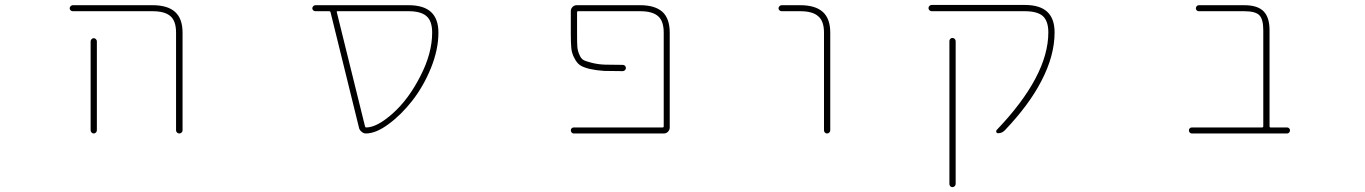

<svg xmlns="http://www.w3.org/2000/svg" viewBox="-20 -565 5540 779"><path d="M694.3 -36.1V-432.6Q694.3 -479.5 671.9 -499Q649.4 -519.5 598.6 -519.5H275.4Q270.5 -519.5 266.6 -522.9Q262.7 -526.4 262.7 -531.2Q262.7 -536.1 266.6 -540Q270.5 -543.9 275.4 -543.9H598.6Q660.2 -543.9 690.4 -516.6Q720.7 -489.3 720.7 -432.6V-36.1Q720.7 -31.2 716.8 -27.3Q712.9 -23.4 707.5 -23.4Q702.1 -23.4 698.2 -27.3Q694.3 -31.2 694.3 -36.1ZM347.7 -36.1V-397.5Q347.7 -402.3 351.6 -406.2Q355.5 -410.2 360.4 -410.2Q365.2 -410.2 369.1 -406.2Q373 -402.3 373 -397.5V-36.1Q373 -31.2 369.1 -27.3Q365.2 -23.4 360.4 -23.4Q355.5 -23.4 351.6 -27.3Q347.7 -31.2 347.7 -36.1Z M1465.8 -23.4Q1465.8 -23.4 1464.8 -23.4Q1455.1 -23.4 1447.3 -30.3Q1438.5 -37.1 1436.5 -46.9L1321.3 -514.6Q1320.3 -519.5 1315.4 -519.5H1259.8Q1254.9 -519.5 1251 -522.9Q1247.1 -526.4 1247.1 -531.2Q1247.1 -536.1 1251 -540Q1254.9 -543.9 1259.8 -543.9H1637.7Q1699.2 -543.9 1729 -516.1Q1758.8 -488.3 1758.8 -432.6Q1758.8 -364.3 1728.5 -289.1Q1698.2 -214.8 1653.3 -157.2Q1608.4 -99.6 1556.6 -61.5Q1506.8 -24.4 1465.8 -23.4ZM1460.9 -52.7Q1461.9 -47.9 1465.8 -47.9Q1509.8 -47.9 1574.2 -105.5Q1637.7 -162.1 1685.5 -255.9Q1733.4 -348.6 1733.4 -432.6Q1733.4 -479.5 1710.9 -499Q1688.5 -519.5 1637.7 -519.5H1349.6Q1344.7 -519.5 1346.7 -514.6Z M2307.6 -23.4Q2302.7 -23.4 2299.3 -27.3Q2295.9 -31.2 2295.9 -36.1Q2295.9 -41 2299.3 -44.4Q2302.7 -47.9 2307.6 -47.9H2668.9Q2672.9 -47.9 2672.9 -52.7V-432.6Q2672.9 -479.5 2650.4 -499Q2627.9 -519.5 2577.1 -519.5H2325.2Q2321.3 -519.5 2321.3 -514.6V-427.7Q2321.3 -393.6 2322.3 -377Q2323.2 -360.4 2330.1 -344.7Q2336.9 -327.1 2347.7 -321.3Q2356.4 -316.4 2381.3 -310.1Q2406.2 -303.7 2434.6 -302.7Q2459 -301.8 2506.8 -301.8Q2512.7 -301.8 2516.1 -297.9Q2519.5 -293.9 2519.5 -289.1Q2519.5 -284.2 2515.6 -280.3Q2511.7 -276.4 2506.8 -276.4Q2459 -276.4 2431.6 -277.3Q2400.4 -279.3 2373 -285.2Q2345.7 -292 2333 -300.8Q2320.3 -309.6 2310.5 -329.1Q2299.8 -348.6 2297.9 -370.1Q2295.9 -391.6 2295.9 -427.7V-519.5Q2295.9 -529.3 2302.7 -536.6Q2309.6 -543.9 2320.3 -543.9H2577.1Q2637.7 -543.9 2668 -516.6Q2697.3 -489.3 2697.3 -432.6V-47.9Q2697.3 -38.1 2690.4 -30.8Q2683.6 -23.4 2672.9 -23.4Z M3323.2 -36.1V-432.6Q3323.2 -479.5 3299.8 -499Q3277.3 -519.5 3226.6 -519.5H3151.4Q3146.5 -519.5 3142.6 -522.9Q3138.7 -526.4 3138.7 -531.2Q3138.7 -536.1 3142.6 -540Q3146.5 -543.9 3151.4 -543.9H3226.6Q3288.1 -543.9 3318.4 -516.6Q3348.6 -489.3 3348.6 -432.6V-36.1Q3348.6 -31.2 3344.7 -27.3Q3340.8 -23.4 3335.4 -23.4Q3330.1 -23.4 3326.7 -27.3Q3323.2 -31.2 3323.2 -36.1Z M3832 181.6V-398.4Q3832 -403.3 3835.4 -407.2Q3838.9 -411.1 3844.2 -411.1Q3849.6 -411.1 3853.5 -407.2Q3857.4 -403.3 3857.4 -398.4V181.6Q3857.4 186.5 3853.5 190.4Q3849.6 194.3 3844.2 194.3Q3838.9 194.3 3835.4 190.4Q3832 186.5 3832 181.6ZM4029.3 -24.4Q4024.4 -24.4 4022.5 -28.8Q4020.5 -33.2 4023.4 -37.1Q4233.4 -256.8 4233.4 -433.6Q4233.4 -479.5 4210.9 -500Q4188.5 -519.5 4137.7 -519.5H3759.8Q3754.9 -519.5 3751 -523.4Q3747.1 -527.3 3747.1 -532.2Q3747.1 -537.1 3751 -541Q3754.9 -544.9 3759.8 -544.9H4137.7Q4199.2 -544.9 4229 -517.1Q4258.8 -489.3 4258.8 -433.6Q4258.8 -338.9 4205.1 -236.3Q4155.3 -139.6 4057.6 -37.1Q4045.9 -24.4 4029.3 -24.4Z M4815.4 -23.4Q4810.5 -23.4 4807.1 -27.3Q4803.7 -31.2 4803.7 -36.1Q4803.7 -41 4807.1 -44.4Q4810.5 -47.9 4815.4 -47.9H5100.6Q5105.5 -47.9 5105.5 -52.7V-442.4Q5105.5 -486.3 5089.8 -502.9Q5074.2 -519.5 5028.3 -519.5H4843.8Q4838.9 -519.5 4835.4 -522.9Q4832 -526.4 4832 -531.2Q4832 -536.1 4835.4 -540Q4838.9 -543.9 4843.8 -543.9H5028.3Q5082 -543.9 5106.4 -519.5Q5130.9 -495.1 5130.9 -442.4V-52.7Q5130.9 -47.9 5134.8 -47.9H5202.1Q5207 -47.9 5210.4 -44.4Q5213.9 -41 5213.9 -36.1Q5213.9 -31.2 5210.4 -27.3Q5207 -23.4 5202.1 -23.4Z"/></svg>

Font: Rounded Mgen+ 1mn thin
Style: Regular
Weight: 100
Designer: [Source Han Sans]
Ryoko NISHIZUKA  (kana & ideographs); Paul D. Hunt (Latin, Greek & Cyrillic); Wenlong ZHANG  (bopomofo
Version: Version 1.059.20150602